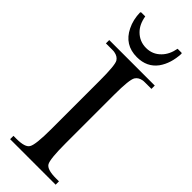

<svg xmlns="http://www.w3.org/2000/svg" viewBox="-269 -835 856 856"><g transform="rotate(45 159.0 -406.5)"><path d="M295 -810Q292 -746 262 -704Q228 -658 165 -658Q87 -658 53 -728Q35 -764 34 -810L38 -813H63Q70 -770 95 -745Q124 -716 165 -716Q206 -716 234 -745Q259 -770 267 -813H292ZM24 -625H311V-604H270Q260 -604 256 -603Q234 -599 224 -583Q212 -563 212 -469V-162Q212 -63 224 -42Q236 -21 292 -21H311V0H24V-21H42Q98 -21 109 -42Q122 -63 122 -162V-469Q122 -565 111 -583Q101 -599 78 -603Q75 -604 64 -604H24Z"/></g></svg>

Font: New Athena Unicode
Style: Regular
Weight: 400
Designer: J. Rusten 1997; rev. by R. Hancock 2001, 2002, rev. by D. Mastronarde 2002-2021
Foundry: GreekKeys New Athena Unicode
Version: Version 5.008